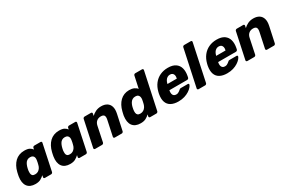

<svg xmlns="http://www.w3.org/2000/svg" viewBox="103 -1849 4432 2998"><g transform="rotate(-30 2319.5 -350.0)"><path d="M195 10Q147 10 110.5 -5.5Q74 -21 52 -51.5Q30 -82 23 -125.5Q16 -169 25 -225Q29 -245 32 -260.5Q35 -276 40 -296Q53 -349 76 -392Q99 -435 131 -466Q163 -497 205.5 -513.5Q248 -530 299 -530Q360 -530 391.5 -512.5Q423 -495 442 -469L447 -495Q449 -506 457.5 -513Q466 -520 477 -520H589Q600 -520 605.5 -513Q611 -506 609 -495L510 -25Q508 -15 499.5 -7.5Q491 0 480 0H367Q357 0 351 -7.5Q345 -15 347 -25L354 -57Q323 -28 287.5 -9Q252 10 195 10ZM265 -124Q298 -124 321 -138.5Q344 -153 359 -176Q374 -199 380 -226Q386 -246 389.5 -264Q393 -282 396 -301Q401 -326 396.5 -347.5Q392 -369 375.5 -382.5Q359 -396 328 -396Q296 -396 274 -382Q252 -368 238.5 -344Q225 -320 216 -291Q212 -276 208 -260Q204 -244 202 -229Q199 -200 201 -176Q203 -152 218 -138Q233 -124 265 -124Z M821 10Q773 10 736.5 -5.5Q700 -21 678 -51.5Q656 -82 649 -125.5Q642 -169 651 -225Q655 -245 658 -260.5Q661 -276 666 -296Q679 -349 702 -392Q725 -435 757 -466Q789 -497 831.5 -513.5Q874 -530 925 -530Q986 -530 1017.5 -512.5Q1049 -495 1068 -469L1073 -495Q1075 -506 1083.5 -513Q1092 -520 1103 -520H1215Q1226 -520 1231.5 -513Q1237 -506 1235 -495L1136 -25Q1134 -15 1125.5 -7.5Q1117 0 1106 0H993Q983 0 977 -7.5Q971 -15 973 -25L980 -57Q949 -28 913.5 -9Q878 10 821 10ZM891 -124Q924 -124 947 -138.5Q970 -153 985 -176Q1000 -199 1006 -226Q1012 -246 1015.5 -264Q1019 -282 1022 -301Q1027 -326 1022.5 -347.5Q1018 -369 1001.5 -382.5Q985 -396 954 -396Q922 -396 900 -382Q878 -368 864.5 -344Q851 -320 842 -291Q838 -276 834 -260Q830 -244 828 -229Q825 -200 827 -176Q829 -152 844 -138Q859 -124 891 -124Z M1274 0Q1263 0 1257 -7.5Q1251 -15 1253 -25L1353 -495Q1355 -506 1364 -513Q1373 -520 1384 -520H1499Q1510 -520 1515.5 -513Q1521 -506 1519 -495L1511 -457Q1542 -488 1585.5 -509Q1629 -530 1684 -530Q1747 -530 1788 -504Q1829 -478 1844 -428Q1859 -378 1843 -304L1783 -25Q1781 -15 1772.5 -7.5Q1764 0 1754 0H1628Q1617 0 1611 -7.5Q1605 -15 1607 -25L1665 -298Q1676 -347 1662.5 -371.5Q1649 -396 1603 -396Q1558 -396 1527 -370.5Q1496 -345 1486 -298L1429 -25Q1427 -15 1418 -7.5Q1409 0 1399 0Z M2092 10Q2043 10 2006.5 -5.5Q1970 -21 1947.5 -51.5Q1925 -82 1918 -125.5Q1911 -169 1919 -225Q1923 -245 1926.5 -260.5Q1930 -276 1935 -296Q1948 -349 1971 -392Q1994 -435 2026 -466Q2058 -497 2099 -513.5Q2140 -530 2190 -530Q2241 -530 2277 -513.5Q2313 -497 2331 -471L2377 -685Q2379 -696 2387.5 -703Q2396 -710 2406 -710H2528Q2539 -710 2545 -703Q2551 -696 2549 -685L2408 -25Q2406 -15 2397.5 -7.5Q2389 0 2378 0H2266Q2255 0 2249 -7.5Q2243 -15 2245 -25L2252 -57Q2222 -28 2185.5 -9Q2149 10 2092 10ZM2161 -124Q2194 -124 2218 -138.5Q2242 -153 2257 -176Q2272 -199 2279 -226Q2284 -246 2288 -264Q2292 -282 2295 -301Q2299 -326 2294 -347.5Q2289 -369 2272.5 -382.5Q2256 -396 2224 -396Q2193 -396 2170.5 -382Q2148 -368 2133.5 -344Q2119 -320 2110 -291Q2106 -276 2102.5 -260Q2099 -244 2097 -229Q2093 -200 2096 -176Q2099 -152 2114.5 -138Q2130 -124 2161 -124Z M2773 10Q2695 10 2642.5 -18.5Q2590 -47 2570.5 -104Q2551 -161 2566 -244Q2568 -251 2570 -262Q2572 -273 2574 -279Q2594 -358 2638 -414.5Q2682 -471 2746 -500.5Q2810 -530 2887 -530Q2975 -530 3025 -495Q3075 -460 3091 -400Q3107 -340 3092 -263L3087 -239Q3085 -228 3075.5 -221Q3066 -214 3056 -214H2736Q2736 -213 2735.5 -211Q2735 -209 2734 -207Q2729 -178 2733 -154Q2737 -130 2753 -116Q2769 -102 2796 -102Q2816 -102 2830.5 -108.5Q2845 -115 2856 -123.5Q2867 -132 2874 -138Q2885 -149 2891 -151.5Q2897 -154 2909 -154H3033Q3043 -154 3048 -148Q3053 -142 3050 -132Q3045 -115 3024.5 -91Q3004 -67 2968 -43.5Q2932 -20 2883 -5Q2834 10 2773 10ZM2757 -313H2926L2927 -315Q2935 -348 2929.5 -371.5Q2924 -395 2907.5 -408Q2891 -421 2864 -421Q2837 -421 2816 -408Q2795 -395 2780.5 -371.5Q2766 -348 2758 -315Z M3139 0Q3128 0 3122 -7.5Q3116 -15 3118 -25L3259 -685Q3261 -696 3269.5 -703Q3278 -710 3289 -710H3407Q3418 -710 3423.5 -703Q3429 -696 3427 -685L3287 -25Q3285 -15 3276.5 -7.5Q3268 0 3257 0Z M3652 10Q3574 10 3521.5 -18.5Q3469 -47 3449.5 -104Q3430 -161 3445 -244Q3447 -251 3449 -262Q3451 -273 3453 -279Q3473 -358 3517 -414.5Q3561 -471 3625 -500.5Q3689 -530 3766 -530Q3854 -530 3904 -495Q3954 -460 3970 -400Q3986 -340 3971 -263L3966 -239Q3964 -228 3954.5 -221Q3945 -214 3935 -214H3615Q3615 -213 3614.5 -211Q3614 -209 3613 -207Q3608 -178 3612 -154Q3616 -130 3632 -116Q3648 -102 3675 -102Q3695 -102 3709.5 -108.5Q3724 -115 3735 -123.5Q3746 -132 3753 -138Q3764 -149 3770 -151.5Q3776 -154 3788 -154H3912Q3922 -154 3927 -148Q3932 -142 3929 -132Q3924 -115 3903.5 -91Q3883 -67 3847 -43.5Q3811 -20 3762 -5Q3713 10 3652 10ZM3636 -313H3805L3806 -315Q3814 -348 3808.5 -371.5Q3803 -395 3786.5 -408Q3770 -421 3743 -421Q3716 -421 3695 -408Q3674 -395 3659.5 -371.5Q3645 -348 3637 -315Z M4018 0Q4007 0 4001 -7.5Q3995 -15 3997 -25L4097 -495Q4099 -506 4108 -513Q4117 -520 4128 -520H4243Q4254 -520 4259.5 -513Q4265 -506 4263 -495L4255 -457Q4286 -488 4329.5 -509Q4373 -530 4428 -530Q4491 -530 4532 -504Q4573 -478 4588 -428Q4603 -378 4587 -304L4527 -25Q4525 -15 4516.5 -7.5Q4508 0 4498 0H4372Q4361 0 4355 -7.5Q4349 -15 4351 -25L4409 -298Q4420 -347 4406.5 -371.5Q4393 -396 4347 -396Q4302 -396 4271 -370.5Q4240 -345 4230 -298L4173 -25Q4171 -15 4162 -7.5Q4153 0 4143 0Z"/></g></svg>

Font: Rubik
Style: Bold Italic
Weight: 700
Italic angle: -12°
Designer: Hubert and Fischer
Foundry: Hubert and Fischer
Version: Version 2.300;gftools[0.9.30]